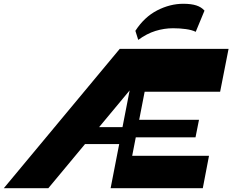

<svg xmlns="http://www.w3.org/2000/svg" viewBox="-74 -986 1218 1006"><path d="M638.6 -505.4 682.7 -730H1123.6L1079.4 -505.4ZM505.6 0 647.6 -730H727.6L585.6 0ZM-54 0 553.4 -730H786.3L179.3 0ZM540.7 0 573.3 -169.7H1021.1L988.6 0ZM618.3 -266.4 636.6 -358.4H968.7L950.4 -266.4ZM313.6 -231.3 338.9 -319.9H580.6L563.9 -231.3ZM650.3 -777 635.3 -824.5Q682.3 -897 749.6 -931.6Q817 -966.2 886.3 -966.2Q928 -966.2 954.7 -957.5Q981.5 -948.7 997.5 -930.3L951.5 -819.3Q932 -829 900.3 -833.5Q868.5 -838 832.8 -838Q786.3 -838 740.6 -823.9Q695 -809.8 650.3 -777Z"/></svg>

Font: Savate ExtraLight
Style: Italic
Weight: 200
Italic angle: -11°
Designer: Max Esnée
Foundry: Plomb Type
Version: Version 2.000